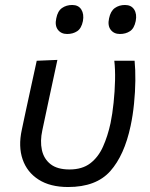

<svg xmlns="http://www.w3.org/2000/svg" viewBox="-20 -740 602 771"><path d="M253.5 11Q181.5 11 135 -18.8Q88.5 -48.5 70.8 -100.2Q53 -152 67.5 -218.5Q72 -239.5 75.8 -257.8Q79.5 -276 83.5 -294Q96 -351 106.2 -398.5Q116.5 -446 127.5 -496L210.5 -499.5Q192 -413.5 176.2 -340.2Q160.5 -267 150 -217Q140.5 -173.5 148.2 -137.8Q156 -102 183 -80.8Q210 -59.5 259 -59.5Q310 -59.5 342.2 -84Q374.5 -108.5 393.5 -150.8Q412.5 -193 424 -246Q431.5 -282.5 436.2 -327.8Q441 -373 442 -417.5Q443 -462 439 -496H520.5Q524 -461 523.5 -416Q523 -371 518.2 -323.8Q513.5 -276.5 504.5 -234.5Q479.5 -116.5 422.8 -52.8Q366 11 253.5 11ZM461.5 -603.5Q437.5 -603.5 424.5 -620.5Q411.5 -637.5 418 -666.5Q424 -695.5 441.2 -707.8Q458.5 -720 482 -720Q507 -720 518.8 -701.8Q530.5 -683.5 525 -655.5Q519 -626 502 -614.8Q485 -603.5 461.5 -603.5ZM249.5 -603.5Q225.5 -603.5 212.5 -620.5Q199.5 -637.5 206 -666.5Q211.5 -695.5 229 -707.8Q246.5 -720 270 -720Q295 -720 306.5 -701.8Q318 -683.5 313 -655.5Q307 -626 290 -614.8Q273 -603.5 249.5 -603.5Z"/></svg>

Font: Commissioner
Style: Italic
Weight: 400
Italic angle: -12°
Designer: Kostas Bartsokas
Foundry: Kostas Bartsokas
Version: Version 1.000; ttfautohint (v1.8.3)